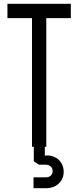

<svg xmlns="http://www.w3.org/2000/svg" viewBox="-20 -770 410 1007"><path d="M147.8 0V-675H19V-750H351.5V-675H222.8V0ZM155.8 217.2V160.2H219.5Q236 160.2 246.1 151.2Q256.2 142.1 256.2 127.5Q256.2 112.5 246.1 103.1Q236 93.8 219.5 93.8H183.8L157.2 76V-18.2H215V62.2L179.8 54.8Q220.9 39.9 251 48Q281.1 56.1 297.6 78.9Q314 101.6 314 130.9Q314 167.9 288.1 192.6Q262.2 217.2 219.5 217.2Z"/></svg>

Font: Mohave Light
Style: Regular
Weight: 300
Designer: Gumpita Rahayu
Foundry: Tokotype
Version: Version 2.003